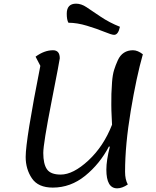

<svg xmlns="http://www.w3.org/2000/svg" viewBox="-20 -1001 850 1047"><path d="M602 -811Q589 -811 549 -827.5Q509 -844 454.5 -860.5Q400 -877 353 -877Q344 -893 344 -926Q344 -981 395 -981Q423 -981 451.5 -962Q480 -943 528 -910.5Q576 -878 634 -855Q625 -811 602 -811ZM619 26Q560 26 560 -76Q560 -127 579 -201L574 -202Q524 -107 444.5 -42.5Q365 22 268 22Q188 22 154 -28.5Q120 -79 120 -145Q120 -238 200 -642L174 -692Q222 -727 269 -727Q306 -727 306 -683Q306 -676 261 -446.5Q216 -217 216 -167Q216 -107 236 -78Q256 -49 311 -49Q379 -49 462 -126Q545 -203 591 -321Q591 -326 589 -363.5Q587 -401 587 -429Q587 -466 587.5 -489.5Q588 -513 591 -553Q594 -593 602 -619Q610 -645 622.5 -672.5Q635 -700 656 -713.5Q677 -727 705 -727Q731 -727 759 -705Q724 -582 693 -396.5Q662 -211 662 -64Q662 -22 677 5Q646 26 619 26Z"/></svg>

Font: Lemonada Light
Style: Regular
Weight: 300
Designer: Mohamed Gaber (Arabic), Eduardo Tunni (Latin)
Foundry: Kief Type Foundry
Version: Version 4.004